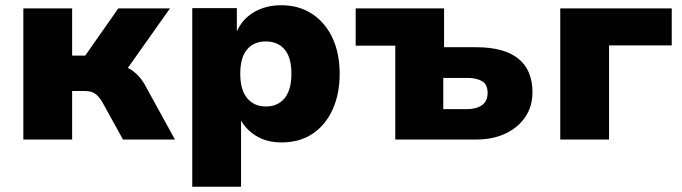

<svg xmlns="http://www.w3.org/2000/svg" viewBox="-20 -532 2602 732"><path d="M69 0V-500H255V-320H305L431 -500H628L444 -240L421 -287Q447 -284 468 -273Q489 -262 506 -244.5Q523 -227 536 -202L647 0H449L371 -141Q362 -157 352.5 -166.5Q343 -176 331.5 -180.5Q320 -185 303 -185H255V0Z M713 180V-501H883V-410H882Q903 -459 948 -485.5Q993 -512 1052 -512Q1120 -512 1170 -479Q1220 -446 1247.5 -387.5Q1275 -329 1275 -250Q1275 -175 1248.5 -115.5Q1222 -56 1172.5 -22.5Q1123 11 1053 11Q997 11 956.5 -14Q916 -39 896 -78H899V180ZM994 -126Q1039 -126 1065 -157.5Q1091 -189 1091 -251Q1091 -313 1065 -343.5Q1039 -374 993 -374Q948 -374 922 -343.5Q896 -313 896 -251Q896 -189 922.5 -157.5Q949 -126 994 -126Z M1487 0V-358H1336V-500H1673V-352H1795Q1902 -352 1956 -308.5Q2010 -265 2010 -180Q2010 -127 1983 -86.5Q1956 -46 1907.5 -23Q1859 0 1795 0ZM1670 -116H1761Q1796 -116 1817.5 -131Q1839 -146 1839 -178Q1839 -210 1818 -222.5Q1797 -235 1761 -235H1670Z M2116 0V-500H2541V-359H2302V0Z"/></svg>

Font: Nunito Sans 9pt Black
Style: Regular
Weight: 900
Version: Version 3.101;gftools[0.9.27]